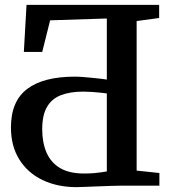

<svg xmlns="http://www.w3.org/2000/svg" viewBox="-20 -763 714 789"><path d="M295 6Q216 6 155.2 -23Q94.5 -52 59.8 -107Q25 -162 25 -239.5Q25 -347 91.8 -397.5Q158.5 -448 287 -448Q302.5 -448 321.8 -446.5Q341 -445 360.8 -443Q380.5 -441 396.2 -439.2Q412 -437.5 419 -436V-687L186 -679.5L153.5 -549.5H78L89 -743H634V-689L541.5 -676.5V-62L635 -52V0H475.5Q459 0 433 1Q407 2 378.8 3Q350.5 4 327.5 5Q304.5 6 295 6ZM325 -50Q350 -50 366.5 -51.5Q383 -53 395.2 -54.8Q407.5 -56.5 419 -58.5V-379Q411.5 -380 394.8 -382Q378 -384 358.2 -385.2Q338.5 -386.5 322 -386.5Q269 -386.5 231.2 -372.2Q193.5 -358 173.5 -324.2Q153.5 -290.5 153.5 -232Q153.5 -177.5 171 -136.5Q188.5 -95.5 226.2 -72.8Q264 -50 325 -50Z"/></svg>

Font: Merriweather 24pt SemiBold
Style: Regular
Weight: 600
Designer: Eben Sorkin
Foundry: Eben Sorkin
Version: Version 2.100